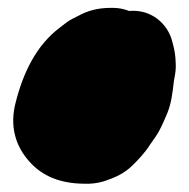

<svg xmlns="http://www.w3.org/2000/svg" viewBox="-20 -871 467 475"><path d="M299.5 -843.9C288.1 -848.4 274.2 -851.5 261 -851.5H253C222.7 -851.5 197 -844.6 174.5 -832.2L159.2 -824.5C148.2 -819 140.3 -812.2 128.3 -802.9C69.6 -759.3 36.7 -689.4 18.7 -617.3C3.4 -558.8 18.5 -509.5 51.9 -472.2C84.8 -434.3 131.1 -416.7 189 -416.5C203.1 -415.8 219.9 -417.4 236.2 -422.2C261.2 -430.5 286.3 -440.3 308.5 -462.5C321.8 -475.7 338.4 -492.8 351.3 -513.3L364.7 -532.5C377.1 -550.2 385.1 -570.8 393.5 -590.2C403.9 -614.6 407.1 -643 410.1 -669.7L413 -685.9C414.9 -697.9 415.3 -705.4 414.5 -718.6C414.2 -731.7 412.1 -745.9 408.2 -760.7L405.1 -772.2C393.2 -812.9 354 -848.7 299.5 -843.9Z"/></svg>

Font: Smoothie
Style: ExBd
Weight: 800
Foundry: Cannot Into Space Fonts
Version: Version 0.8